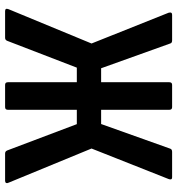

<svg xmlns="http://www.w3.org/2000/svg" viewBox="9 -704 695 753"><g transform="rotate(90 356.5 -327.5)"><path d="M23.6 0Q10.7 0 16.2 -13.9L150.6 -339L30 -641.1Q26 -655 38 -655H138.5Q148.4 -655 150.4 -648L247.7 -376.6H302.5V-644.1Q302.5 -655 312.9 -655H400.2Q410.6 -655 410.6 -644.1V-376.6H466.4L563.2 -648Q565.7 -655 575.6 -655H675.6Q681.6 -655 683.1 -651.3Q684.6 -647.6 682.1 -641.1L562.5 -339L696.4 -13.9Q699.4 -8 697.4 -4Q695.4 0 689.5 0H582.1Q578.2 0 575.2 -1.7Q572.2 -3.5 570.2 -7.9L466.9 -281.3H410.6V-10.9Q410.6 0 400.2 0H312.9Q302.5 0 302.5 -10.9V-281.3H245.3L140 -7.9Q138 -3.5 135 -1.7Q132 0 128.1 0Z"/></g></svg>

Font: Sofia Sans Condensed
Style: Regular
Weight: 400
Designer: Botio Nikoltchev, Ani Petrova
Foundry: lettersoup
Version: Version 4.100